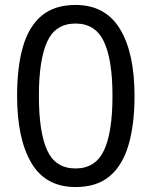

<svg xmlns="http://www.w3.org/2000/svg" viewBox="-20 -745 612 775"><path d="M523 -358Q523 -243 499 -160.5Q475 -78 423 -34Q371 10 285 10Q164 10 106.5 -87.5Q49 -185 49 -358Q49 -474 72.5 -556Q96 -638 148 -681.5Q200 -725 285 -725Q405 -725 464 -628.5Q523 -532 523 -358ZM137 -358Q137 -211 170.5 -138Q204 -65 285 -65Q365 -65 399.5 -137.5Q434 -210 434 -358Q434 -504 399.5 -577Q365 -650 285 -650Q204 -650 170.5 -577Q137 -504 137 -358Z"/></svg>

Font: Noto Kufi Arabic
Style: Regular
Weight: 400
Designer: Monotype Design Team, David Williams, Khaled Hosny
Foundry: Google LLC
Version: Version 2.109; ttfautohint (v1.8.4.7-5d5b)